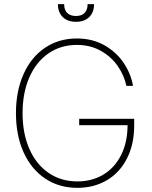

<svg xmlns="http://www.w3.org/2000/svg" viewBox="-20 -904 738 934"><path d="M353.5 -685.5Q275.9 -685.5 216.1 -644.5Q156.2 -603.5 123 -528.1Q89.8 -452.6 89.8 -353.5Q89.8 -254.9 122.8 -179.7Q155.8 -104.5 216.3 -63Q276.9 -21.5 356.4 -21.5Q427.2 -21.5 482.4 -54.4Q537.6 -87.4 568.8 -149.2Q600.1 -210.9 600.6 -294.9H365.2V-326.2H632.8V-294.9Q632.8 -201.7 597.4 -132.6Q562 -63.5 499.3 -26.9Q436.5 9.8 356.4 9.8Q267.1 9.8 199.5 -35.6Q131.8 -81.1 94.7 -163.3Q57.6 -245.6 57.6 -353.5Q57.6 -461.4 94.7 -543.9Q131.8 -626.5 199 -671.6Q266.1 -716.8 353.5 -716.8Q430.7 -716.8 489.5 -682.9Q548.3 -648.9 583 -595.9Q617.7 -543 627 -486.3H594.7Q584.5 -536.6 553 -582.3Q521.5 -627.9 470.5 -656.7Q419.4 -685.5 353.5 -685.5ZM349.6 -797.9Q308.6 -797.9 285.2 -821Q261.7 -844.2 261.7 -883.8H292Q292 -856.4 306.6 -841.3Q321.3 -826.2 349.6 -826.2Q377 -826.2 391.6 -841.3Q406.2 -856.4 406.2 -883.8H437.5Q437.5 -844.2 414.1 -821Q390.6 -797.9 349.6 -797.9Z"/></svg>

Font: Pretendard GOV Thin
Style: Regular
Weight: 100
Designer: Base glyphs from Inter by Rasmus Andersson; Hangeul glyphs from Noto Sans CJK(Source Han Sans) by Jang Soo-young and Kan
Foundry: Kil Hyung-jin
Version: Version 1.309